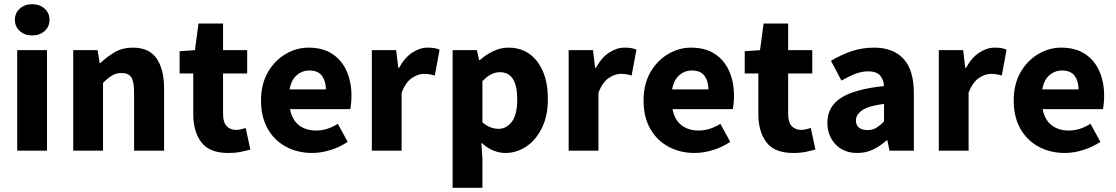

<svg xmlns="http://www.w3.org/2000/svg" viewBox="-20 -718 5317 915"><path d="M62 0V-479H204V0ZM133 -549Q98 -549 74.5 -570Q51 -591 51 -624Q51 -656 74.5 -677Q98 -698 133 -698Q169 -698 192.5 -677Q216 -656 216 -624Q216 -591 192.5 -570Q169 -549 133 -549Z M329 0V-479H445L455 -418H459Q489 -447 526.5 -469Q564 -491 613 -491Q691 -491 726.5 -439Q762 -387 762 -297V0H619V-279Q619 -331 605 -350.5Q591 -370 560 -370Q533 -370 513.5 -358Q494 -346 471 -323V0Z M1067 11Q978 11 939.5 -40Q901 -91 901 -174V-368H836V-474L909 -479L926 -606H1043V-479H1158V-368H1043V-176Q1043 -135 1060 -117Q1077 -99 1105 -99Q1117 -99 1129 -102Q1141 -105 1151 -108L1173 -5Q1154 0 1128 5.5Q1102 11 1067 11Z M1467 11Q1399 11 1343.5 -18.5Q1288 -48 1256 -104Q1224 -160 1224 -239Q1224 -317 1256.5 -373.5Q1289 -430 1341 -460.5Q1393 -491 1450 -491Q1519 -491 1564.5 -460.5Q1610 -430 1632.5 -378Q1655 -326 1655 -261Q1655 -242 1653 -224Q1651 -206 1649 -198H1362Q1372 -146 1405 -121Q1438 -96 1486 -96Q1514 -96 1539 -104Q1564 -112 1590 -128L1637 -42Q1600 -17 1555 -3Q1510 11 1467 11ZM1360 -292H1533Q1533 -331 1514.5 -356.5Q1496 -382 1454 -382Q1420 -382 1394 -359.5Q1368 -337 1360 -292Z M1752 0V-479H1868L1878 -395H1882Q1908 -443 1944.5 -467Q1981 -491 2018 -491Q2038 -491 2051.5 -488.5Q2065 -486 2075 -481L2052 -358Q2039 -362 2027 -364Q2015 -366 2000 -366Q1973 -366 1943.5 -346.5Q1914 -327 1894 -277V0Z M2137 177V-479H2253L2263 -432H2267Q2295 -457 2330.5 -474Q2366 -491 2403 -491Q2490 -491 2540.5 -424.5Q2591 -358 2591 -247Q2591 -165 2562 -107Q2533 -49 2487 -19Q2441 11 2389 11Q2328 11 2274 -38L2279 37V177ZM2356 -104Q2393 -104 2419 -137.5Q2445 -171 2445 -245Q2445 -374 2362 -374Q2319 -374 2279 -331V-135Q2299 -118 2318.5 -111Q2338 -104 2356 -104Z M2690 0V-479H2806L2816 -395H2820Q2846 -443 2882.5 -467Q2919 -491 2956 -491Q2976 -491 2989.5 -488.5Q3003 -486 3013 -481L2990 -358Q2977 -362 2965 -364Q2953 -366 2938 -366Q2911 -366 2881.5 -346.5Q2852 -327 2832 -277V0Z M3290 11Q3222 11 3166.5 -18.5Q3111 -48 3079 -104Q3047 -160 3047 -239Q3047 -317 3079.5 -373.5Q3112 -430 3164 -460.5Q3216 -491 3273 -491Q3342 -491 3387.5 -460.5Q3433 -430 3455.5 -378Q3478 -326 3478 -261Q3478 -242 3476 -224Q3474 -206 3472 -198H3185Q3195 -146 3228 -121Q3261 -96 3309 -96Q3337 -96 3362 -104Q3387 -112 3413 -128L3460 -42Q3423 -17 3378 -3Q3333 11 3290 11ZM3183 -292H3356Q3356 -331 3337.5 -356.5Q3319 -382 3277 -382Q3243 -382 3217 -359.5Q3191 -337 3183 -292Z M3760 11Q3671 11 3632.5 -40Q3594 -91 3594 -174V-368H3529V-474L3602 -479L3619 -606H3736V-479H3851V-368H3736V-176Q3736 -135 3753 -117Q3770 -99 3798 -99Q3810 -99 3822 -102Q3834 -105 3844 -108L3866 -5Q3847 0 3821 5.5Q3795 11 3760 11Z M4066 11Q4000 11 3961.5 -30.5Q3923 -72 3923 -133Q3923 -209 3987 -251Q4051 -293 4193 -308Q4191 -340 4173.5 -359Q4156 -378 4117 -378Q4087 -378 4056 -366Q4025 -354 3990 -334L3940 -428Q3986 -456 4037 -473.5Q4088 -491 4145 -491Q4237 -491 4286 -437.5Q4335 -384 4335 -274V0H4219L4209 -49H4205Q4175 -22 4141 -5.5Q4107 11 4066 11ZM4114 -98Q4138 -98 4156 -109Q4174 -120 4193 -139V-223Q4117 -213 4088 -192Q4059 -171 4059 -144Q4059 -121 4074 -109.5Q4089 -98 4114 -98Z M4454 0V-479H4570L4580 -395H4584Q4610 -443 4646.5 -467Q4683 -491 4720 -491Q4740 -491 4753.5 -488.5Q4767 -486 4777 -481L4754 -358Q4741 -362 4729 -364Q4717 -366 4702 -366Q4675 -366 4645.5 -346.5Q4616 -327 4596 -277V0Z M5054 11Q4986 11 4930.5 -18.5Q4875 -48 4843 -104Q4811 -160 4811 -239Q4811 -317 4843.5 -373.5Q4876 -430 4928 -460.5Q4980 -491 5037 -491Q5106 -491 5151.5 -460.5Q5197 -430 5219.5 -378Q5242 -326 5242 -261Q5242 -242 5240 -224Q5238 -206 5236 -198H4949Q4959 -146 4992 -121Q5025 -96 5073 -96Q5101 -96 5126 -104Q5151 -112 5177 -128L5224 -42Q5187 -17 5142 -3Q5097 11 5054 11ZM4947 -292H5120Q5120 -331 5101.5 -356.5Q5083 -382 5041 -382Q5007 -382 4981 -359.5Q4955 -337 4947 -292Z"/></svg>

Font: Narnoor ExtraBold
Style: Regular
Weight: 800
Designer: S. Sridhar Murthy
Foundry: SIL International
Version: Version 3.000